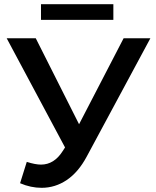

<svg xmlns="http://www.w3.org/2000/svg" viewBox="-20 -883 746 918"><path d="M699 -700 395 -135Q355 -60 299.5 -22.5Q244 15 179 15Q127 15 76 -7L108 -109Q149 -96 176 -96Q239 -96 280 -161L291 -178L12 -700H151L358 -289L571 -700ZM176 -863H522V-788H176Z"/></svg>

Font: CMG Sans SemiBold
Style: Regular
Weight: 600
Designer: Julieta Ulanovsky
Foundry: Julieta Ulanovsky
Version: Version 7.200